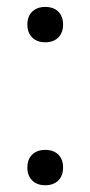

<svg xmlns="http://www.w3.org/2000/svg" viewBox="-20 -525 261 554"><path d="M110.5 -403Q87 -403 73 -416.8Q59 -430.5 59 -454Q59 -478 73 -491.5Q87 -505 110.5 -505Q134.5 -505 148.2 -491.5Q162 -478 162 -454Q162 -430.5 148.2 -416.8Q134.5 -403 110.5 -403ZM110.5 9.5Q87 9.5 73 -4.2Q59 -18 59 -41.5Q59 -65.5 73 -79Q87 -92.5 110.5 -92.5Q134.5 -92.5 148.2 -79Q162 -65.5 162 -41.5Q162 -18 148.2 -4.2Q134.5 9.5 110.5 9.5Z"/></svg>

Font: Commissioner ExtraLight
Style: Regular
Weight: 200
Designer: Kostas Bartsokas
Foundry: Kostas Bartsokas
Version: Version 1.000; ttfautohint (v1.8.3)